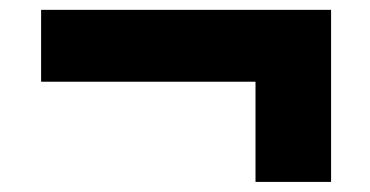

<svg xmlns="http://www.w3.org/2000/svg" viewBox="-20 -473 752 390"><path d="M499 -103.5V-307H63.5V-453H652.5V-103.5Z"/></svg>

Font: Encode Sans Expanded ExtraBold
Style: Regular
Weight: 800
Width: 7
Designer: Multiple Designers
Foundry: Impallari Type
Version: Version 3.000; ttfautohint (v1.8.3) -l 8 -r 50 -G 200 -x 14 